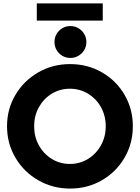

<svg xmlns="http://www.w3.org/2000/svg" viewBox="-20 -1106 826 1134"><path d="M21.5 -360.4Q21.5 -461.9 71.3 -545.9Q121.1 -629.9 206.3 -678.7Q291.5 -727.5 393.6 -727.5Q496.6 -727.5 581.5 -679Q666.5 -630.4 715.6 -546.1Q764.6 -461.9 764.6 -360.4Q764.6 -258.3 715.3 -174.1Q666 -89.8 581.3 -41Q496.6 7.8 393.6 7.8Q292 7.8 206.5 -41Q121.1 -89.8 71.3 -174.3Q21.5 -258.8 21.5 -360.4ZM604.5 -360.4Q604.5 -422.4 576.4 -472.9Q548.3 -523.4 499.8 -552.7Q451.2 -582 392.6 -582Q334.5 -582 286.1 -552.7Q237.8 -523.4 209.7 -472.9Q181.6 -422.4 181.6 -360.4Q181.6 -298.8 209.5 -248Q237.3 -197.3 285.6 -167.5Q334 -137.7 392.6 -137.7Q451.7 -137.7 500 -167.5Q548.3 -197.3 576.4 -248Q604.5 -298.8 604.5 -360.4ZM301.8 -857.4Q301.8 -883.8 314.2 -905.3Q326.7 -926.8 348.1 -939.5Q369.6 -952.1 395.5 -952.1Q421.4 -952.1 443.1 -939.5Q464.8 -926.8 477.5 -905.3Q490.2 -883.8 490.2 -857.4Q490.2 -832 477.5 -810.5Q464.8 -789.1 443.1 -776.4Q421.4 -763.7 395.5 -763.7Q369.6 -763.7 348.1 -776.4Q326.7 -789.1 314.2 -810.5Q301.8 -832 301.8 -857.4ZM197.3 -1085.9H586.9V-984.4H197.3Z"/></svg>

Font: Reddit Sans Fudge ExtraBold
Style: Regular
Weight: 800
Designer: Stephen Hutchings
Foundry: Reddit
Version: Version 1.011